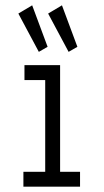

<svg xmlns="http://www.w3.org/2000/svg" viewBox="-20 -702 390 722"><path d="M68 0V-56H150V-401H72V-457H206V-56H281V0ZM126 -507 49 -651 101 -682 159 -526ZM238 -507 161 -651 213 -682 271 -526Z"/></svg>

Font: Inconsolata ExtraCondensed
Style: Regular
Weight: 400
Width: 2
Monospace: yes
Designer: Raph Levien, Cyreal, Brenton Simpson
Foundry: Raph Levien, Cyreal, Google
Version: Version 3.000; ttfautohint (v1.8.2.53-6de2)